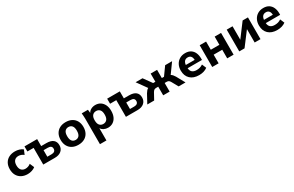

<svg xmlns="http://www.w3.org/2000/svg" viewBox="216 -2088 5940 3876"><g transform="rotate(-30 3186.5 -150.5)"><path d="M314 11Q233 11 172.5 -21Q112 -53 78.5 -112.5Q45 -172 45 -255Q45 -337 78.5 -396Q112 -455 172.5 -486Q233 -517 314 -517Q365 -517 413.5 -502Q462 -487 493 -460L449 -356Q424 -378 391.5 -390Q359 -402 329 -402Q268 -402 234 -364.5Q200 -327 200 -254Q200 -182 234 -144Q268 -106 329 -106Q358 -106 390.5 -117Q423 -128 449 -150L493 -47Q461 -20 412.5 -4.5Q364 11 314 11Z M678 0V-389H533V-507H828V-344H949Q1052 -344 1104.5 -301Q1157 -258 1157 -176Q1157 -96 1101.5 -48Q1046 0 949 0ZM828 -96H927Q971 -96 995.5 -115.5Q1020 -135 1020 -173Q1020 -212 996 -230Q972 -248 927 -248H828Z M1495 11Q1414 11 1354.5 -21Q1295 -53 1262.5 -112.5Q1230 -172 1230 -254Q1230 -335 1262.5 -394Q1295 -453 1354.5 -485Q1414 -517 1495 -517Q1576 -517 1636 -485Q1696 -453 1728.5 -394Q1761 -335 1761 -254Q1761 -172 1728.5 -112.5Q1696 -53 1636 -21Q1576 11 1495 11ZM1495 -103Q1547 -103 1577.5 -139.5Q1608 -176 1608 -254Q1608 -331 1577.5 -367Q1547 -403 1495 -403Q1443 -403 1412.5 -367Q1382 -331 1382 -254Q1382 -176 1412.5 -139.5Q1443 -103 1495 -103Z M1875 216V-375Q1875 -407 1872.5 -440.5Q1870 -474 1867 -507H2012L2021 -429Q2042 -470 2086.5 -493.5Q2131 -517 2186 -517Q2252 -517 2302 -485.5Q2352 -454 2380.5 -395Q2409 -336 2409 -254Q2409 -171 2381 -112Q2353 -53 2302.5 -21Q2252 11 2186 11Q2134 11 2090.5 -11Q2047 -33 2026 -70V216ZM2140 -103Q2193 -103 2225 -139.5Q2257 -176 2257 -254Q2257 -331 2225 -367Q2193 -403 2140 -403Q2087 -403 2055 -367Q2023 -331 2023 -254Q2023 -176 2055 -139.5Q2087 -103 2140 -103Z M2605 0V-389H2460V-507H2755V-344H2876Q2979 -344 3031.5 -301Q3084 -258 3084 -176Q3084 -96 3028.5 -48Q2973 0 2876 0ZM2755 -96H2854Q2898 -96 2922.5 -115.5Q2947 -135 2947 -173Q2947 -212 2923 -230Q2899 -248 2854 -248H2755Z M3103 0 3210 -197Q3227 -226 3245.5 -247Q3264 -268 3286 -280L3123 -507H3284L3422 -316H3474V-507H3624V-316H3675L3812 -507H3974L3810 -280Q3832 -268 3850.5 -247Q3869 -226 3886 -197L3994 0H3834L3751 -149Q3734 -179 3716.5 -190Q3699 -201 3670 -201H3624V0H3474V-201H3427Q3398 -201 3380.5 -190Q3363 -179 3345 -149L3263 0Z M4310 11Q4178 11 4104 -60Q4030 -131 4030 -253Q4030 -331 4061.5 -390.5Q4093 -450 4149.5 -483.5Q4206 -517 4282 -517Q4357 -517 4407.5 -484.5Q4458 -452 4483.5 -394.5Q4509 -337 4509 -262V-227H4174Q4179 -164 4215 -133.5Q4251 -103 4315 -103Q4356 -103 4392 -113Q4428 -123 4462 -147L4504 -47Q4426 11 4310 11ZM4283 -416Q4189 -416 4175 -302H4382Q4376 -416 4283 -416Z M4617 0V-507H4766V-316H4966V-507H5115V0H4966V-201H4766V0Z M5247 0V-507H5383V-194L5618 -507H5742V0H5606V-312L5370 0Z M6132 11Q6000 11 5926 -60Q5852 -131 5852 -253Q5852 -331 5883.5 -390.5Q5915 -450 5971.5 -483.5Q6028 -517 6104 -517Q6179 -517 6229.5 -484.5Q6280 -452 6305.5 -394.5Q6331 -337 6331 -262V-227H5996Q6001 -164 6037 -133.5Q6073 -103 6137 -103Q6178 -103 6214 -113Q6250 -123 6284 -147L6326 -47Q6248 11 6132 11ZM6105 -416Q6011 -416 5997 -302H6204Q6198 -416 6105 -416Z"/></g></svg>

Font: Mulish ExtraBold
Style: Regular
Weight: 800
Designer: Vernon Adams
Foundry: Vernon Adams
Version: Version 3.603; ttfautohint (v1.8.3)